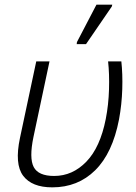

<svg xmlns="http://www.w3.org/2000/svg" viewBox="-20 -796 584 826"><path d="M205 10Q117 10 79.5 -40Q42 -90 66 -203L136 -532H193L124 -207Q105 -116 125 -77.5Q145 -39 213 -39Q292 -39 351.5 -100.5Q411 -162 435 -284Q447 -345 449 -411.5Q451 -478 445 -532H502Q508 -478 506 -412.5Q504 -347 492 -282Q464 -137 389.5 -63.5Q315 10 205 10ZM310 -606 311 -615 395 -776H463L461 -768L350 -606Z"/></svg>

Font: Noto Sans Light
Style: Italic
Weight: 300
Italic angle: -12°
Designer: Monotype Design Team
Foundry: Monotype Imaging Inc.
Version: Version 2.013; ttfautohint (v1.8.4.7-5d5b)